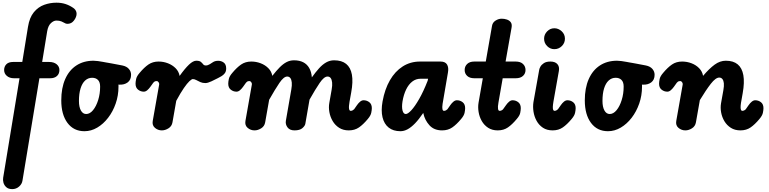

<svg xmlns="http://www.w3.org/2000/svg" viewBox="-20 -948 5589 1396"><path d="M69 427Q41.5 427 26 413.2Q10.5 399.5 5.2 380.2Q0 361 3 344L122 -379H82Q50 -379 30 -396Q10 -413 10 -439Q10 -464 26.2 -480.8Q42.5 -497.5 75 -497.5H142L183.5 -753Q194.5 -821 226.2 -859.2Q258 -897.5 301.2 -913Q344.5 -928.5 390 -928.5Q425.5 -928.5 454.8 -919.2Q484 -910 512 -891Q531 -878.5 535.8 -858Q540.5 -837.5 526 -811Q509 -782 486.2 -776.8Q463.5 -771.5 450.5 -780.5Q441.5 -786 426.8 -792.2Q412 -798.5 390 -798.5Q370.5 -798.5 350.2 -779.8Q330 -761 323 -720.5L286.5 -497.5H337.5Q371.5 -497.5 391.8 -480.8Q412 -464 412 -439Q412 -411.5 394 -395.2Q376 -379 344.5 -379H266.5L143.5 364.5Q140 389.5 119 408.2Q98 427 69 427Z M594 6Q515.5 6 470.5 -54.5Q425.5 -115 425.5 -218Q425.5 -308 454 -372.8Q482.5 -437.5 535.2 -472Q588 -506.5 660 -506.5Q673.5 -506.5 692 -504Q710.5 -501.5 727.8 -498.2Q745 -495 753 -493.5Q756 -493 763.5 -491.8Q771 -490.5 794.8 -486.2Q818.5 -482 869.5 -472Q901 -465.5 917 -446.8Q933 -428 933 -404.5Q933 -367.5 908.5 -349Q884 -330.5 847 -332.5L841 -333Q841.5 -329.5 841.5 -325.5Q841.5 -321.5 841.5 -317.5Q841.5 -253.5 821.2 -195.2Q801 -137 766.2 -91.8Q731.5 -46.5 687 -20.2Q642.5 6 594 6ZM606.5 -119Q633.5 -119 656.5 -147Q679.5 -175 693.8 -220.5Q708 -266 708 -318.5Q708 -351 692.2 -366.8Q676.5 -382.5 650 -382.5Q621 -382.5 599.2 -362.8Q577.5 -343 565.8 -305.2Q554 -267.5 554 -214Q554 -170 568.2 -144.5Q582.5 -119 606.5 -119Z M1156.5 0Q1128.5 0 1106.8 -18.2Q1085 -36.5 1090.5 -68.5L1137 -332Q1138 -337 1136.8 -341.8Q1135.5 -346.5 1133 -350.2Q1130.5 -354 1127 -356.2Q1123.5 -358.5 1119.5 -358.5Q1108.5 -358.5 1103 -354.5Q1097.5 -350.5 1094.5 -346.5L1073 -316.5Q1063 -302.5 1050.8 -292Q1038.5 -281.5 1025.5 -281.5Q1002.5 -281.5 984 -296Q965.5 -310.5 965.5 -339.5Q965.5 -353 969.8 -373.5Q974 -394 995.5 -418.5Q1028 -457.5 1059.2 -479Q1090.5 -500.5 1133 -500.5Q1168.5 -500.5 1201.2 -487.8Q1234 -475 1257 -451.8Q1280 -428.5 1286 -396Q1324 -449.5 1354 -478Q1384 -506.5 1407 -506.5Q1430.5 -506.5 1440.5 -498Q1450.5 -489.5 1457 -480.8Q1463.5 -472 1476.5 -472Q1491 -472 1505.8 -481.5Q1520.5 -491 1528.5 -496Q1542.5 -505.5 1565.2 -506Q1588 -506.5 1606.2 -493.5Q1624.5 -480.5 1624.5 -450Q1624.5 -428.5 1614.2 -415.2Q1604 -402 1590 -394Q1576 -386 1564.5 -380Q1544.5 -369.5 1517.5 -356.8Q1490.5 -344 1473 -344Q1452.5 -344 1436.5 -351.2Q1420.5 -358.5 1407.2 -365.8Q1394 -373 1382 -373Q1373.5 -373 1357 -357.5Q1340.5 -342 1316.5 -307.2Q1292.5 -272.5 1261.5 -215L1234 -58.5Q1229 -30 1205 -15Q1181 0 1156.5 0Z M1830.5 0Q1802.5 0 1780.8 -18.2Q1759 -36.5 1764.5 -68.5L1811 -332Q1812 -337 1810.8 -341.8Q1809.5 -346.5 1807 -350.2Q1804.5 -354 1801 -356.2Q1797.5 -358.5 1793.5 -358.5Q1782.5 -358.5 1777 -354.5Q1771.5 -350.5 1768.5 -346.5L1747 -316.5Q1737 -302.5 1724.8 -292Q1712.5 -281.5 1699.5 -281.5Q1676.5 -281.5 1658 -296Q1639.5 -310.5 1639.5 -339.5Q1639.5 -353 1643.8 -373.5Q1648 -394 1669.5 -418.5Q1702 -457.5 1733.2 -479Q1764.5 -500.5 1807 -500.5Q1842.5 -500.5 1875.2 -488Q1908 -475.5 1931 -452.2Q1954 -429 1960 -396.5Q1989 -433.5 2013.8 -458.5Q2038.5 -483.5 2063.5 -496.5Q2088.5 -509.5 2117.5 -509.5Q2157 -509.5 2184.5 -495.5Q2212 -481.5 2228 -454Q2244 -426.5 2247.5 -385.5Q2274 -422.5 2299 -450.5Q2324 -478.5 2351 -494Q2378 -509.5 2409.5 -509.5Q2464.5 -509.5 2496.8 -483.5Q2529 -457.5 2538.5 -405.8Q2548 -354 2533.5 -275.5L2521.5 -209Q2518.5 -191.5 2517.5 -178.8Q2516.5 -166 2517.8 -158Q2519 -150 2522 -146Q2525 -142 2529.5 -142Q2537.5 -142 2544.5 -146Q2551.5 -150 2555 -154L2576 -184Q2586 -198.5 2598.2 -208.8Q2610.5 -219 2623.5 -219Q2647 -219 2665.2 -204.8Q2683.5 -190.5 2683.5 -161.5Q2683.5 -148 2679.2 -127.5Q2675 -107 2653.5 -82Q2621 -43 2590 -21.5Q2559 0 2516 0Q2475 0 2445.8 -18.8Q2416.5 -37.5 2398.8 -67.8Q2381 -98 2374.8 -133Q2368.5 -168 2374.5 -200.5L2391.5 -297Q2397 -327 2394.8 -348.2Q2392.5 -369.5 2384.2 -380.5Q2376 -391.5 2361.5 -391.5Q2336 -391.5 2304.5 -345.2Q2273 -299 2230.5 -223.5L2200 -48Q2197.5 -33 2178.8 -16.5Q2160 0 2121 0Q2086.5 0 2070.2 -22.2Q2054 -44.5 2058.5 -70L2098 -297Q2103.5 -327 2101.5 -348.2Q2099.5 -369.5 2091 -380.5Q2082.5 -391.5 2068 -391.5Q2043 -391.5 2011.5 -345Q1980 -298.5 1937 -222.5L1908 -58.5Q1903 -30 1879 -15Q1855 0 1830.5 0Z M2891.5 6Q2839.5 6 2806.2 -20.2Q2773 -46.5 2761.2 -95.2Q2749.5 -144 2761.5 -210.5Q2777.5 -299.5 2815 -364.5Q2852.5 -429.5 2908.2 -465Q2964 -500.5 3033.5 -500.5H3183Q3217.5 -500.5 3230.5 -478.8Q3243.5 -457 3237 -421L3198 -193Q3196 -179.5 3195.8 -170Q3195.5 -160.5 3197 -154.2Q3198.5 -148 3201.2 -145Q3204 -142 3208 -142Q3216 -142 3223 -146Q3230 -150 3233.5 -154L3254.5 -184Q3264.5 -198.5 3276.8 -208.8Q3289 -219 3302 -219Q3325.5 -219 3343.8 -204.8Q3362 -190.5 3362 -161.5Q3362 -148 3357.8 -127.5Q3353.5 -107 3332 -82Q3299.5 -43 3268.5 -21.5Q3237.5 0 3194.5 0Q3136 0 3102.5 -37Q3069 -74 3058.5 -122.5L3057.5 -127Q3026 -80.5 2997.8 -51.2Q2969.5 -22 2943.5 -8Q2917.5 6 2891.5 6ZM2930.5 -119Q2945.5 -119 2971 -146.5Q2996.5 -174 3027.5 -228Q3058.5 -282 3089.5 -361L3092.5 -375.5H3037.5Q3004 -375.5 2977.5 -355Q2951 -334.5 2933 -297.5Q2915 -260.5 2906.5 -210.5Q2900 -169.5 2906.8 -144.2Q2913.5 -119 2930.5 -119Z M3599 0Q3558 0 3529 -19Q3500 -38 3482.8 -68.2Q3465.5 -98.5 3459.8 -133.8Q3454 -169 3459.5 -201.5L3490.5 -379H3429Q3395 -379 3376.8 -396Q3358.5 -413 3358.5 -439Q3358.5 -465.5 3376.8 -483Q3395 -500.5 3429 -500.5H3512L3557.5 -760.5Q3561.5 -784.5 3583 -798.2Q3604.5 -812 3627.5 -812Q3647 -812 3665.2 -806Q3683.5 -800 3693.8 -786Q3704 -772 3699.5 -747L3656 -500.5H3729.5Q3764 -500.5 3782.5 -483Q3801 -465.5 3801 -439Q3801 -413 3782.5 -396Q3764 -379 3729.5 -379H3635L3604 -201.5Q3601 -186 3600.5 -174.8Q3600 -163.5 3601.2 -156.2Q3602.5 -149 3605.2 -145.5Q3608 -142 3612.5 -142Q3621 -142 3628 -146Q3635 -150 3638 -154L3659.5 -184Q3669.5 -198.5 3681.8 -208.8Q3694 -219 3706.5 -219Q3730 -219 3748.2 -204.8Q3766.5 -190.5 3766.5 -161.5Q3766.5 -148 3762.5 -127.5Q3758.5 -107 3736.5 -82Q3704 -43 3673 -21.5Q3642 0 3599 0Z M4010.5 -590.5Q3980.5 -590.5 3958.2 -612.8Q3936 -635 3936 -666.5Q3936 -697 3958 -719.8Q3980 -742.5 4010.5 -742.5Q4040 -742.5 4063.8 -720.8Q4087.5 -699 4087.5 -666.5Q4087.5 -635 4064.8 -612.8Q4042 -590.5 4010.5 -590.5ZM3998 0Q3956.5 0 3927.5 -19.2Q3898.5 -38.5 3881.5 -69.5Q3864.5 -100.5 3859 -136.2Q3853.5 -172 3858.5 -205L3900.5 -440.5Q3901.5 -449 3909.2 -463.2Q3917 -477.5 3934.5 -489Q3952 -500.5 3982 -500.5Q4016 -500.5 4032.5 -482Q4049 -463.5 4043.5 -432L4004 -209.5Q4000 -186.5 3999.5 -171.5Q3999 -156.5 4002.2 -149.2Q4005.5 -142 4011.5 -142Q4019.5 -142 4026.5 -146Q4033.5 -150 4037 -154L4058 -184Q4068 -198.5 4080.2 -208.8Q4092.5 -219 4105.5 -219Q4129 -219 4147.2 -204.8Q4165.5 -190.5 4165.5 -161.5Q4165.5 -148 4161.2 -127.5Q4157 -107 4135.5 -82Q4103 -43 4072 -21.5Q4041 0 3998 0Z M4400.5 6Q4322 6 4277 -54.5Q4232 -115 4232 -218Q4232 -308 4260.5 -372.8Q4289 -437.5 4341.8 -472Q4394.5 -506.5 4466.5 -506.5Q4480 -506.5 4498.5 -504Q4517 -501.5 4534.2 -498.2Q4551.5 -495 4559.5 -493.5Q4562.5 -493 4570 -491.8Q4577.5 -490.5 4601.2 -486.2Q4625 -482 4676 -472Q4707.5 -465.5 4723.5 -446.8Q4739.5 -428 4739.5 -404.5Q4739.5 -367.5 4715 -349Q4690.5 -330.5 4653.5 -332.5L4647.5 -333Q4648 -329.5 4648 -325.5Q4648 -321.5 4648 -317.5Q4648 -253.5 4627.8 -195.2Q4607.5 -137 4572.8 -91.8Q4538 -46.5 4493.5 -20.2Q4449 6 4400.5 6ZM4413 -119Q4440 -119 4463 -147Q4486 -175 4500.2 -220.5Q4514.5 -266 4514.5 -318.5Q4514.5 -351 4498.8 -366.8Q4483 -382.5 4456.5 -382.5Q4427.5 -382.5 4405.8 -362.8Q4384 -343 4372.2 -305.2Q4360.5 -267.5 4360.5 -214Q4360.5 -170 4374.8 -144.5Q4389 -119 4413 -119Z M4963 0Q4935 0 4913.2 -18.2Q4891.5 -36.5 4897 -68.5L4943.5 -332Q4944.5 -337 4943.2 -341.8Q4942 -346.5 4939.5 -350.2Q4937 -354 4933.5 -356.2Q4930 -358.5 4926 -358.5Q4915 -358.5 4909.5 -354.5Q4904 -350.5 4901 -346.5L4879.5 -316.5Q4869.5 -302.5 4857.2 -292Q4845 -281.5 4832 -281.5Q4809 -281.5 4790.5 -296Q4772 -310.5 4772 -339.5Q4772 -353 4776.2 -373.5Q4780.5 -394 4802 -418.5Q4834.5 -457.5 4865.8 -479Q4897 -500.5 4939.5 -500.5Q4975 -500.5 5007.8 -488Q5040.5 -475.5 5063.2 -452.2Q5086 -429 5092 -396.5Q5137 -449.5 5176 -478Q5215 -506.5 5257.5 -506.5Q5312 -506.5 5343.8 -480Q5375.5 -453.5 5384.8 -401.2Q5394 -349 5380 -270.5L5367.5 -199.5Q5364.5 -179.5 5364.8 -166.8Q5365 -154 5368.2 -148Q5371.5 -142 5377 -142Q5385 -142 5392.2 -146Q5399.5 -150 5402.5 -154L5423.5 -184Q5433.5 -198.5 5446 -208.8Q5458.5 -219 5471 -219Q5494.5 -219 5512.8 -204.8Q5531 -190.5 5531 -161.5Q5531 -148 5526.8 -127.5Q5522.5 -107 5501 -82Q5468.5 -43 5437.5 -21.5Q5406.5 0 5363.5 0Q5323 0 5294 -18.5Q5265 -37 5247.2 -66.5Q5229.5 -96 5223.2 -130.5Q5217 -165 5222.5 -197L5239.5 -292.5Q5245 -322.5 5243 -342.8Q5241 -363 5232.2 -373.5Q5223.5 -384 5209.5 -384Q5183.5 -384 5148.2 -338.8Q5113 -293.5 5068.5 -220L5040 -58.5Q5035 -30 5011.2 -15Q4987.5 0 4963 0Z"/></svg>

Font: Edu AU VIC WA NT Pre
Style: Bold
Weight: 700
Designer: Tina and Corey Anderson, Eben Sorkin, Mirko Velimirovic
Foundry: Google for Education
Version: Version 1.001